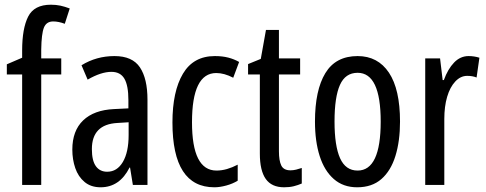

<svg xmlns="http://www.w3.org/2000/svg" viewBox="-20 -785 2064 815"><path d="M240 -469H155V0H74V-469H9V-512L74 -540V-571Q74 -664 99.5 -714.5Q125 -765 196 -765Q218 -765 236.5 -761Q255 -757 276 -749L255 -684Q242 -689 229.5 -691.5Q217 -694 206 -694Q177 -694 166.5 -668Q156 -642 155 -574V-537H240Z M466 -547Q542 -547 574 -499Q606 -451 606 -362V0H544L532 -74H530Q488 10 407 10Q366 10 339 -12.5Q312 -35 299.5 -71.5Q287 -108 287 -150Q287 -230 333 -274Q379 -318 464 -322L525 -325V-360Q525 -422 508 -451Q491 -480 453 -480Q409 -480 352 -447L326 -508Q389 -547 466 -547ZM478 -263Q370 -257 370 -152Q370 -103 387 -79.5Q404 -56 435 -56Q477 -56 501.5 -97.5Q526 -139 526 -212V-266Z M890 10Q712 10 712 -265Q712 -397 756.5 -472Q801 -547 892 -547Q924 -547 949 -540.5Q974 -534 995 -522L970 -455Q932 -475 898 -475Q795 -475 795 -266Q795 -61 899 -61Q921 -61 943.5 -67.5Q966 -74 989 -86V-18Q968 -5 940.5 2.5Q913 10 890 10Z M1213 -62Q1225 -62 1237 -65Q1249 -68 1261 -72V-6Q1245 1 1227 5.5Q1209 10 1186 10Q1133 10 1108 -25.5Q1083 -61 1083 -133V-469H1033V-513L1087 -535L1109 -658H1164V-537H1254V-469H1164V-143Q1164 -103 1174 -82.5Q1184 -62 1213 -62Z M1678 -269Q1678 -186 1658.5 -123Q1639 -60 1599 -25Q1559 10 1496 10Q1437 10 1397 -25Q1357 -60 1337 -122.5Q1317 -185 1317 -269Q1317 -402 1361 -474.5Q1405 -547 1498 -547Q1584 -547 1631 -476.5Q1678 -406 1678 -269ZM1400 -269Q1400 -166 1423.5 -113.5Q1447 -61 1498 -61Q1596 -61 1596 -269Q1596 -476 1498 -476Q1446 -476 1423 -424.5Q1400 -373 1400 -269Z M1969 -547Q1993 -547 2015 -540L2003 -456Q1986 -463 1963 -463Q1935 -463 1912.5 -439Q1890 -415 1878 -374Q1866 -333 1866 -280V0H1785V-537H1848L1859 -445H1864Q1881 -492 1907.5 -519.5Q1934 -547 1969 -547Z"/></svg>

Font: Noto Sans Sinhala UI ExtraCondensed
Style: Regular
Weight: 400
Width: 2
Designer: Jelle Bosma - Monotype Design Team
Foundry: Monotype Imaging Inc.
Version: Version 2.006; ttfautohint (v1.8.4.7-5d5b)